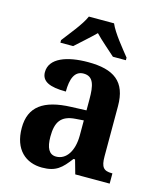

<svg xmlns="http://www.w3.org/2000/svg" viewBox="-115 -850 791 943"><g transform="rotate(15 280.0 -378.0)"><path d="M117 -619V-606H182C208 -630 254 -670 283 -699C310 -670 358 -630 384 -606H450V-619C420 -657 366 -721 347 -766H219C200 -721 145 -657 117 -619ZM188 10C259 10 286 -17 327 -71H335L355 0H530V-52H527C485 -52 471 -68 471 -123V-378C471 -503 405 -549 274 -549C167 -549 81 -518 81 -447C81 -400 122 -381 205 -381C205 -445 221 -489 267 -489C318 -489 327 -444 327 -374V-318L250 -315C111 -310 42 -261 42 -153C42 -42 106 10 188 10ZM241 -60C205 -60 189 -91 189 -148C189 -221 212 -259 286 -264L327 -267V-191C327 -112 293 -60 241 -60Z"/></g></svg>

Font: Noto Serif Tamil SemiCondensed
Style: Bold
Weight: 700
Width: 4
Designer: Indian Type Foundry, Tom Grace, and the Monotype Design Team
Foundry: Monotype Imaging Inc.
Version: Version 2.004